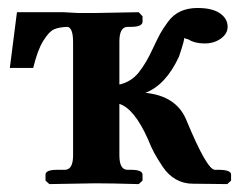

<svg xmlns="http://www.w3.org/2000/svg" viewBox="-20 -465 608 486"><path d="M282.2 -71.8Q282.2 -34.7 303.2 -35.2H311Q340.8 -35.2 340.8 -22.9V-7.8L331.1 1Q260.3 -1 221.2 -1Q221.2 -1 105 1L95.2 -7.8V-22.9Q95.2 -35.2 125 -35.2H144Q165 -35.2 165 -71.8V-357.9Q165 -396 149.9 -397Q127.9 -396 116 -390.4Q104 -384.8 89.6 -361.8Q75.2 -338.9 64 -293H4.9L22.9 -434.1H141.1L176.8 -432.1H202.1H221.2L331.1 -434.1L340.8 -423.8V-410.2Q340.8 -397 311 -397H303.2Q282.2 -397 282.2 -359.9V-251Q312 -257.8 331.1 -281.5Q350.1 -305.2 367.2 -342.8Q378.4 -366.7 385.3 -379.4Q392.1 -392.1 405.5 -410.2Q418.9 -428.2 437.5 -436.5Q456.1 -444.8 480 -444.8Q517.1 -444.8 536.6 -431.4Q556.2 -418 556.2 -397Q556.2 -379.9 539.1 -367.4Q522 -355 498 -355Q473.1 -355 457 -365.2Q454.1 -366.2 450.4 -367.2Q446.8 -368.2 445.8 -369.1Q448.7 -368.2 433.1 -321.8Q399.9 -250 348.1 -230Q427.2 -222.2 452.1 -160.2Q503.9 -35.2 523.9 -35.2H532.2Q565.4 -35.2 564.9 -22.9V-7.8L555.2 1L467.8 0Q444.8 0 425.3 -11Q405.8 -22 391.8 -43Q377.9 -64 370.4 -77.9Q362.8 -91.8 354 -113.8Q319.8 -189.9 282.2 -202.1Z"/></svg>

Font: Linux Libertine
Style: Semibold
Weight: 600
Designer: Philipp H. Poll
Foundry: Philipp H. Poll
Version: Version 5.1.2 ; ttfautohint (v0.9)